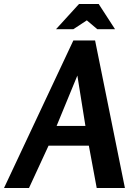

<svg xmlns="http://www.w3.org/2000/svg" viewBox="-75 -933 680 953"><path d="M397 -732 545 0H405L366 -210H166L69 0H-55L289 -732ZM309 -558 206 -308H349ZM356 -832 289 -788H203L317 -913H415L496 -788H408Z"/></svg>

Font: Rosario
Style: Italic
Weight: 400
Italic angle: -8.05°
Designer: Hector Gatti
Foundry: Omnibus Type
Version: Version 1.201